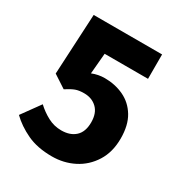

<svg xmlns="http://www.w3.org/2000/svg" viewBox="-176 -874 962 1016"><g transform="rotate(30 304.5 -365.5)"><path d="M285 14Q196 14 132.5 -16Q69 -46 25 -89L106 -201Q138 -171 176.5 -150.5Q215 -130 259 -130Q313 -130 344.5 -159Q376 -188 376 -246Q376 -302 345.5 -331.5Q315 -361 267 -361Q236 -361 215.5 -353.5Q195 -346 162 -325L84 -376L103 -745H521V-596H256L245 -470Q282 -485 322 -485Q385 -485 438 -460Q491 -435 522.5 -383Q554 -331 554 -250Q554 -167 516.5 -107.5Q479 -48 418 -17Q357 14 285 14Z"/></g></svg>

Font: Source Han Sans CN Heavy
Style: Regular
Weight: 900
Designer: Ryoko NISHIZUKA 西塚涼子 (kana, bopomofo & ideographs); Paul D. Hunt (Latin, Greek & Cyrillic); Sandoll Communications 산돌커뮤니
Foundry: Adobe
Version: Version 2.000;hotconv 1.0.107;makeotfexe 2.5.65593